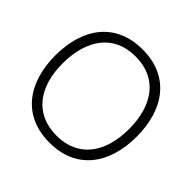

<svg xmlns="http://www.w3.org/2000/svg" viewBox="-189 -906 1092 1092"><g transform="rotate(45 357.0 -360.0)"><path d="M357.5 15C572.5 15 684.5 -139.5 684.5 -360C684.5 -580.5 572.5 -735 357.5 -735C142 -735 30 -580.5 30 -360C30 -139.5 142 15 357.5 15ZM357.5 -41.5C180.5 -41.5 90 -172.5 91.5 -360C93 -547.5 180.5 -678.5 357.5 -678.5C534.5 -678.5 623 -547.5 623 -360C623 -172.5 534.5 -41.5 357.5 -41.5Z"/></g></svg>

Font: Vela Sans Light
Style: Regular
Weight: 300
Designer: Principal design: Mikhail Sharanda - project Manrope.
Design modification: Ravid Balaliev
Foundry: Mikhail Sharanda
Version: Version 1.001